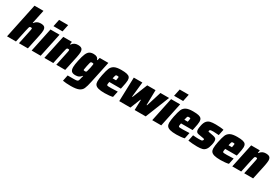

<svg xmlns="http://www.w3.org/2000/svg" viewBox="83 -2039 5146 3542"><g transform="rotate(30 2655.5 -268.5)"><path d="M146 -743H337L276 -453H285Q330 -518 411 -518Q470 -518 493 -496Q516 -474 516 -426Q516 -388 499 -308L434 0H244L299 -262Q314 -329 314 -345Q314 -358 309.5 -361Q305 -364 292 -364Q274 -364 266.5 -358.5Q259 -353 253.5 -334.5Q248 -316 236 -263L180 0H-10Z M638 -591 670 -743H863L831 -591ZM514 0 621 -510H814L706 0Z M893 -510H1077L1069 -453H1079Q1123 -518 1203 -518Q1263 -518 1287 -495.5Q1311 -473 1311 -423Q1311 -390 1295 -308L1229 0H1039L1094 -262Q1109 -329 1109 -345Q1109 -357 1104 -360.5Q1099 -364 1087 -364Q1069 -364 1061.5 -358.5Q1054 -353 1048.5 -334.5Q1043 -316 1031 -263L975 0H785Z M1293 193 1319 66H1439Q1493 66 1513.5 61.5Q1534 57 1542 41.5Q1550 26 1559 -18Q1562 -31 1567 -47L1572 -67H1563Q1537 -33 1509 -20.5Q1481 -8 1438 -8Q1381 -8 1355.5 -33Q1330 -58 1330 -121Q1330 -170 1350 -264Q1372 -368 1395 -421.5Q1418 -475 1451 -496.5Q1484 -518 1538 -518Q1628 -518 1644 -453H1654L1670 -510H1854L1757 -55Q1734 56 1711 106.5Q1688 157 1632 181.5Q1576 206 1461 206Q1415 206 1368 202.5Q1321 199 1293 193ZM1591 -185Q1599 -206 1612 -268Q1625 -330 1625 -346Q1625 -358 1619 -361.5Q1613 -365 1597 -365Q1577 -365 1569.5 -360Q1562 -355 1556.5 -336.5Q1551 -318 1539 -263Q1524 -191 1524 -179Q1524 -167 1530 -164Q1536 -161 1553 -161Q1571 -161 1578.5 -165Q1586 -169 1591 -185Z M1849 -116Q1849 -169 1866 -254Q1888 -363 1909.5 -414Q1931 -465 1980.5 -491.5Q2030 -518 2129 -518Q2206 -518 2248.5 -507.5Q2291 -497 2308 -473.5Q2325 -450 2325 -410Q2325 -384 2318.5 -347.5Q2312 -311 2300 -254L2291 -214H2045Q2044 -208 2040.5 -189.5Q2037 -171 2037 -163Q2037 -147 2043 -141.5Q2049 -136 2065.5 -134.5Q2082 -133 2129 -133Q2187 -133 2269 -138L2242 -10Q2215 -2 2167 3Q2119 8 2071 8Q1985 8 1937 -5Q1889 -18 1869 -45Q1849 -72 1849 -116ZM2137 -303 2140 -318Q2148 -360 2148 -368Q2148 -381 2142 -384Q2136 -387 2118 -387Q2099 -387 2091.5 -383Q2084 -379 2079 -363.5Q2074 -348 2064 -303Z M2380 0 2396 -510H2578L2544 -190H2554L2682 -510H2859L2853 -190H2863L2963 -510H3147L2944 0H2708L2715 -218H2705L2618 0Z M3207 -591 3239 -743H3432L3400 -591ZM3083 0 3190 -510H3383L3275 0Z M3377 -116Q3377 -169 3394 -254Q3416 -363 3437.5 -414Q3459 -465 3508.5 -491.5Q3558 -518 3657 -518Q3734 -518 3776.5 -507.5Q3819 -497 3836 -473.5Q3853 -450 3853 -410Q3853 -384 3846.5 -347.5Q3840 -311 3828 -254L3819 -214H3573Q3572 -208 3568.5 -189.5Q3565 -171 3565 -163Q3565 -147 3571 -141.5Q3577 -136 3593.5 -134.5Q3610 -133 3657 -133Q3715 -133 3797 -138L3770 -10Q3743 -2 3695 3Q3647 8 3599 8Q3513 8 3465 -5Q3417 -18 3397 -45Q3377 -72 3377 -116ZM3665 -303 3668 -318Q3676 -360 3676 -368Q3676 -381 3670 -384Q3664 -387 3646 -387Q3627 -387 3619.5 -383Q3612 -379 3607 -363.5Q3602 -348 3592 -303Z M3849 -7 3875 -135Q3947 -128 3995 -128Q4033 -128 4050 -130Q4067 -132 4075 -141Q4087 -149 4087 -169Q4087 -175 4080 -178Q4073 -181 4049 -185L3952 -202Q3923 -207 3910 -225.5Q3897 -244 3897 -278Q3897 -304 3909 -364Q3923 -430 3952 -463.5Q3981 -497 4024 -507.5Q4067 -518 4139 -518Q4186 -518 4234.5 -514Q4283 -510 4310 -503L4283 -375Q4203 -382 4168 -382Q4134 -382 4117 -379Q4100 -376 4093 -368Q4085 -361 4085 -344Q4085 -338 4089 -336Q4093 -334 4103 -332.5Q4113 -331 4117 -330L4198 -315Q4235 -308 4254 -292Q4273 -276 4273 -229Q4273 -202 4263 -159Q4247 -86 4219.5 -50Q4192 -14 4151 -3Q4110 8 4041 8Q3995 8 3940.5 3.5Q3886 -1 3849 -7Z M4318 -116Q4318 -169 4335 -254Q4357 -363 4378.5 -414Q4400 -465 4449.5 -491.5Q4499 -518 4598 -518Q4675 -518 4717.5 -507.5Q4760 -497 4777 -473.5Q4794 -450 4794 -410Q4794 -384 4787.5 -347.5Q4781 -311 4769 -254L4760 -214H4514Q4513 -208 4509.5 -189.5Q4506 -171 4506 -163Q4506 -147 4512 -141.5Q4518 -136 4534.5 -134.5Q4551 -133 4598 -133Q4656 -133 4738 -138L4711 -10Q4684 -2 4636 3Q4588 8 4540 8Q4454 8 4406 -5Q4358 -18 4338 -45Q4318 -72 4318 -116ZM4606 -303 4609 -318Q4617 -360 4617 -368Q4617 -381 4611 -384Q4605 -387 4587 -387Q4568 -387 4560.5 -383Q4553 -379 4548 -363.5Q4543 -348 4533 -303Z M4896 -510H5080L5072 -453H5082Q5126 -518 5206 -518Q5266 -518 5290 -495.5Q5314 -473 5314 -423Q5314 -390 5298 -308L5232 0H5042L5097 -262Q5112 -329 5112 -345Q5112 -357 5107 -360.5Q5102 -364 5090 -364Q5072 -364 5064.5 -358.5Q5057 -353 5051.5 -334.5Q5046 -316 5034 -263L4978 0H4788Z"/></g></svg>

Font: Saira Semi Condensed Black
Style: Italic
Weight: 900
Width: 4
Italic angle: -12°
Designer: Hector Gatti with collaboration of the Omnibus-Type team
Foundry: Omnibus-Type
Version: Version 1.001; ttfautohint (v1.8)